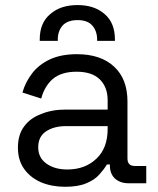

<svg xmlns="http://www.w3.org/2000/svg" viewBox="-20 -714 615 748"><path d="M233.4 13.7Q181.6 13.7 139.6 -3.9Q97.7 -22.5 74.2 -55.7Q49.8 -89.8 49.8 -138.7Q49.8 -189.5 74.2 -221.7Q97.7 -253.9 139.6 -269.5Q181.6 -287.1 234.4 -287.1Q289.1 -287.1 399.4 -287.1Q399.4 -295.9 399.4 -323.2Q399.4 -375 368.2 -405.3Q337.9 -434.6 278.3 -434.6Q218.8 -434.6 185.5 -406.2Q153.3 -377.9 140.6 -330.1Q116.2 -337.9 67.4 -353.5Q79.1 -394.5 105.5 -428.7Q130.9 -461.9 173.8 -482.4Q217.8 -502.9 279.3 -502.9Q373 -502.9 424.8 -454.1Q476.6 -406.2 476.6 -318.4Q476.6 -244.1 476.6 -96.7Q476.6 -67.4 504.9 -67.4Q519.5 -67.4 549.8 -67.4Q549.8 -49.8 549.8 0Q533.2 0 481.4 0Q448.2 0 427.7 -18.6Q408.2 -37.1 408.2 -68.4Q408.2 -69.3 408.2 -73.2Q405.3 -73.2 396.5 -73.2Q384.8 -53.7 366.2 -33.2Q347.7 -12.7 316.4 0Q284.2 13.7 233.4 13.7ZM242.2 -53.7Q311.5 -53.7 355.5 -95.7Q399.4 -136.7 399.4 -211.9Q399.4 -215.8 399.4 -222.7Q358.4 -222.7 237.3 -222.7Q190.4 -222.7 159.2 -202.1Q128.9 -181.6 128.9 -140.6Q128.9 -99.6 160.2 -77.1Q192.4 -53.7 242.2 -53.7ZM134.8 -554.7Q134.8 -556.6 134.8 -560.5Q134.8 -625 175.8 -659.2Q215.8 -694.3 282.2 -694.3Q347.7 -694.3 387.7 -659.2Q427.7 -625 427.7 -560.5Q427.7 -558.6 427.7 -554.7Q410.2 -554.7 358.4 -554.7Q358.4 -556.6 358.4 -559.6Q358.4 -592.8 339.8 -614.3Q321.3 -635.7 282.2 -635.7Q243.2 -635.7 223.6 -614.3Q205.1 -592.8 205.1 -559.6Q205.1 -558.6 205.1 -554.7Q187.5 -554.7 134.8 -554.7Z"/></svg>

Font: Kadena Space Grotesk
Style: Regular
Weight: 400
Designer: Florian Karsten
Version: Version 2.000